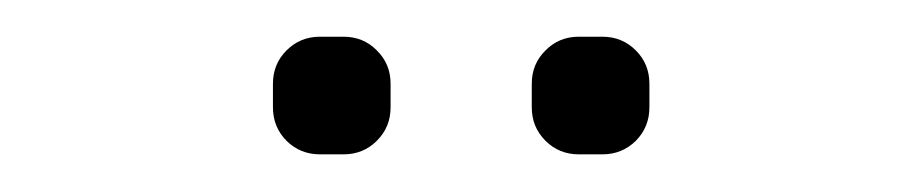

<svg xmlns="http://www.w3.org/2000/svg" viewBox="-20 -632 490 102"><path d="M125 -587.5V-575C125 -568 127.4 -562.1 132.2 -557.2C137.1 -552.4 143 -550 150 -550H162.5C169.5 -550 175.4 -552.4 180.2 -557.2C185.1 -562.1 187.5 -568 187.5 -575V-587.5C187.5 -594.5 185.1 -600.4 180.2 -605.2C175.4 -610.1 169.5 -612.5 162.5 -612.5H150C143 -612.5 137.1 -610.1 132.2 -605.2C127.4 -600.4 125 -594.5 125 -587.5ZM262.5 -587.5V-575C262.5 -568 264.9 -562.1 269.8 -557.2C274.6 -552.4 280.5 -550 287.5 -550H300C307 -550 312.9 -552.4 317.8 -557.2C322.6 -562.1 325 -568 325 -575V-587.5C325 -594.5 322.6 -600.4 317.8 -605.2C312.9 -610.1 307 -612.5 300 -612.5H287.5C280.5 -612.5 274.6 -610.1 269.8 -605.2C264.9 -600.4 262.5 -594.5 262.5 -587.5Z"/></svg>

Font: lerotica
Style: Regular
Weight: 400
Designer: defharo
Foundry: deFharo
Version: Version 1.001 2011